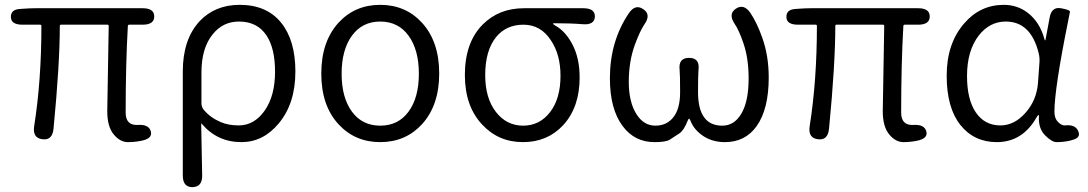

<svg xmlns="http://www.w3.org/2000/svg" viewBox="-20 -574 4495 793"><path d="M561 8Q535 13 508 13Q476 13 449.5 -19Q423 -51 423 -115L429 -467Q429 -472 424 -472H232Q227 -472 227 -467Q227 -309 201 -42Q196 7 155 1Q114 -4 121 -52Q151 -242 151 -467Q151 -472 146 -472H73Q26 -472 25 -503Q24 -535 63 -537L77 -538Q102 -540 127 -540H569Q617 -540 617 -506Q617 -472 569 -472H514Q508 -472 508 -466Q499 -309 499 -109Q499 -55 550 -58Q595 -61 603 -31Q611 -1 561 8Z M775 199Q735 199 735 151V-279Q735 -411 804 -486Q868 -554 970 -554Q1081 -554 1140.5 -481Q1200 -408 1200 -279Q1200 -146 1131 -64Q1067 13 977 13Q878 13 814 -62Q811 -66 811 -61L815 150Q816 198 775 199ZM966 -56Q1030 -56 1073 -117Q1116 -178 1116 -278Q1116 -374 1081 -427Q1043 -485 967 -485Q901 -485 859 -433Q812 -376 812 -274V-148Q812 -132 822 -120Q849 -88 891 -70Q923 -56 966 -56Z M1378 -61Q1307 -138 1307 -270Q1307 -402 1378 -480Q1446 -554 1550.5 -554Q1655 -554 1723 -480Q1794 -402 1794 -270.5Q1794 -139 1723 -61Q1655 13 1550.5 13Q1446 13 1378 -61ZM1433.5 -113Q1476 -55 1550.5 -55Q1625 -55 1667.5 -113Q1710 -171 1710 -269.5Q1710 -368 1667.5 -426.5Q1625 -485 1550.5 -485Q1476 -485 1433.5 -426.5Q1391 -368 1391 -269.5Q1391 -171 1433.5 -113Z M1972 -59Q1900 -135 1900 -264Q1900 -399 1974 -473Q2041 -540 2144 -540H2389Q2438 -540 2437 -505Q2435 -470 2387 -474Q2339 -478 2269 -478Q2264 -478 2264 -476Q2264 -474 2274 -468Q2317 -444 2345.5 -388Q2374 -332 2374 -254Q2374 -131 2306 -57Q2241 13 2140 13Q2039 13 1972 -59ZM2295 -261Q2295 -349 2255 -408Q2213 -472 2142 -472Q2071 -472 2029 -421Q1984 -365 1984 -264Q1984 -169 2028 -112Q2072 -55 2140.5 -55Q2209 -55 2252 -111Q2295 -167 2295 -261Z M2683 13Q2601 13 2552 -53Q2499 -123 2499 -251Q2499 -403 2577 -519Q2604 -559 2637 -536Q2670 -514 2642 -474Q2624 -448 2602 -389Q2577 -320 2577 -236Q2577 -152 2609 -102Q2639 -55 2687 -55Q2731 -55 2758 -86Q2789 -121 2789 -193Q2789 -265 2787 -285Q2781 -335 2826 -335Q2871 -335 2865 -286Q2863 -263 2863 -194Q2863 -55 2963 -55Q3012 -55 3041 -103Q3072 -154 3072 -250Q3072 -332 3051 -394Q3032 -450 3014 -476Q2987 -516 3019 -538Q3052 -560 3079 -521Q3106 -481 3128 -419Q3155 -344 3155 -254Q3155 -123 3105 -53Q3058 13 2974 13Q2925 13 2888 -10Q2847 -36 2832 -75Q2828 -84 2826 -84Q2824 -84 2820 -75Q2805 -36 2786 -23Q2766 -10 2746 3Q2730 13 2683 13Z M3764 8Q3738 13 3711 13Q3679 13 3652.5 -19Q3626 -51 3626 -115L3632 -467Q3632 -472 3627 -472H3435Q3430 -472 3430 -467Q3430 -309 3404 -42Q3399 7 3358 1Q3317 -4 3324 -52Q3354 -242 3354 -467Q3354 -472 3349 -472H3276Q3229 -472 3228 -503Q3227 -535 3266 -537L3280 -538Q3305 -540 3330 -540H3772Q3820 -540 3820 -506Q3820 -472 3772 -472H3717Q3711 -472 3711 -466Q3702 -309 3702 -109Q3702 -55 3753 -58Q3798 -61 3806 -31Q3814 -1 3764 8Z M4097 13Q4003 13 3946.5 -58Q3890 -129 3890 -261.5Q3890 -394 3962 -477Q4028 -554 4126 -554Q4182 -554 4225 -521Q4274 -483 4293 -415Q4295 -407 4296.5 -407Q4298 -407 4299 -414L4315 -500Q4323 -547 4362 -540Q4401 -533 4399 -525Q4398 -518 4393 -494Q4335 -208 4335 -112Q4335 -85 4350 -70Q4365 -55 4378 -56Q4421 -61 4433 -33Q4446 -5 4409 4L4399 7Q4372 13 4344 13Q4324 13 4296 -15.5Q4268 -44 4271 -94Q4271 -99 4269 -99Q4267 -99 4261 -89Q4203 13 4097 13ZM4112 -56Q4169 -56 4215 -107.5Q4261 -159 4267 -230L4273 -314Q4275 -334 4270 -354Q4238 -485 4134 -485Q4068 -485 4023 -428Q3974 -365 3974 -260Q3974 -163 4010.5 -109.5Q4047 -56 4112 -56Z"/></svg>

Font: Resource Han Rounded JP Normal
Style: Regular
Weight: 350
Designer: Cyano Hao (round all glyphs); Ryoko NISHIZUKA 西塚涼子 (kana, bopomofo & ideographs); Paul D. Hunt (Latin, Greek & Cyrillic)
Foundry: Cyano Hao
Version: 0.990